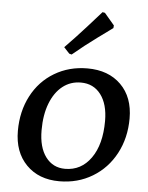

<svg xmlns="http://www.w3.org/2000/svg" viewBox="-54 -811 667 864"><g transform="rotate(5 279.0 -378.5)"><path d="M41 -201Q41 -289 77.5 -359Q114 -429 180 -468.5Q246 -508 329 -508Q424 -508 480.5 -452Q537 -396 537 -300Q537 -212 499.5 -141.5Q462 -71 395.5 -31Q329 9 246 9Q153 9 97 -48Q41 -105 41 -201ZM428 -279Q428 -355 395 -398.5Q362 -442 305 -442Q258 -442 222.5 -414Q187 -386 167 -334.5Q147 -283 147 -213Q147 -136 179.5 -92.5Q212 -49 267 -49Q340 -49 384 -111Q428 -173 428 -279ZM252 -564 241 -567 216 -594Q264 -643 312 -696.5Q360 -750 374 -766L385 -764L430 -711L429 -699Q414 -688 360.5 -649Q307 -610 252 -564Z"/></g></svg>

Font: Alegreya SC Medium
Style: Italic
Weight: 500
Italic angle: -7°
Designer: Juan Pablo del Peral
Foundry: Huerta Tipografica
Version: Version 2.007; ttfautohint (v1.6)